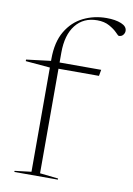

<svg xmlns="http://www.w3.org/2000/svg" viewBox="-84 -796 587 850"><g transform="rotate(10 209.0 -371.0)"><path d="M154.5 -14 237 -5V0H41.5V-5L116 -14V-482.5L6 -492V-499L116 -512.5V-521Q116 -597 145 -646Q174 -695 221.8 -718.5Q269.5 -742 325.5 -742Q365.5 -742 391.8 -731.2Q418 -720.5 418 -700Q418 -690.5 411.2 -682Q404.5 -673.5 391.5 -673.5Q389.5 -673.5 377 -686.5Q364.5 -699.5 341.8 -712.2Q319 -725 287 -725Q225 -725 189.8 -680.5Q154.5 -636 154.5 -556.5V-512H341.5L336.5 -484H154.5Z"/></g></svg>

Font: Newsreader 72pt ExtraLight
Style: Regular
Weight: 275
Designer: Hugues Gentile
Foundry: Production Type
Version: Version 1.003; ttfautohint (v1.8.3)